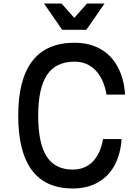

<svg xmlns="http://www.w3.org/2000/svg" viewBox="-20 -1060 790 1096"><path d="M84 -400Q84 -607 164.5 -711.5Q245 -816 405 -816Q489 -816 552 -781Q615 -746 651.5 -679Q688 -612 694 -520H588Q573 -609 525.5 -658.5Q478 -708 405 -708Q299 -708 248.5 -632.5Q198 -557 198 -400Q198 -243 246 -167.5Q294 -92 395 -92Q465 -92 509.5 -137.5Q554 -183 568 -266H674Q668 -178 633 -114.5Q598 -51 537 -17.5Q476 16 395 16Q240 16 162 -88.5Q84 -193 84 -400ZM473 -890H335L231 -1040H331L437 -921H371L477 -1040H577Z"/></svg>

Font: Martian Mono VF sWd Rg
Style: Regular
Weight: 400
Width: 6
Monospace: yes
Designer: Roman Shamin
Foundry: Evil Martians
Version: Version 1.100